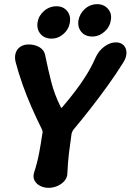

<svg xmlns="http://www.w3.org/2000/svg" viewBox="-20 -890 626 920"><path d="M213 10Q191 10 173 1Q155 -8 146 -24Q137 -40 143 -62Q159 -111 167.5 -156.5Q176 -202 183 -250Q185 -256 184 -260.5Q183 -265 181 -270Q156 -320 132 -374.5Q108 -429 88.5 -484Q69 -539 55 -592Q49 -616 55 -635.5Q61 -655 77.5 -666Q94 -677 117 -677Q148 -677 170.5 -663Q193 -649 197 -623Q210 -559 225.5 -498Q241 -437 271 -377Q274 -370 279 -377Q313 -417 341.5 -454.5Q370 -492 394 -530.5Q418 -569 437 -612Q452 -646 479.5 -666.5Q507 -687 535 -687Q559 -687 572.5 -673Q586 -659 586 -637Q586 -615 571 -591Q538 -538 498.5 -483Q459 -428 417 -374Q375 -320 333 -270Q329 -265 327 -260.5Q325 -256 323 -250Q316 -202 310.5 -156.5Q305 -111 303 -62Q303 -40 289.5 -24Q276 -8 255.5 1Q235 10 213 10ZM227 -705Q193 -705 174 -727.5Q155 -750 160 -783Q165 -815 191 -837.5Q217 -860 251 -860Q283 -860 301.5 -837.5Q320 -815 315 -783Q310 -750 284.5 -727.5Q259 -705 227 -705ZM422 -715Q388 -715 369.5 -737.5Q351 -760 356 -793Q362 -825 387 -847.5Q412 -870 446 -870Q478 -870 497.5 -847.5Q517 -825 511 -793Q506 -760 480 -737.5Q454 -715 422 -715Z"/></svg>

Font: Winky Sans SemiBold
Style: Italic
Weight: 600
Italic angle: -8.97852°
Designer: Simon Atzbach
Foundry: typofactur
Version: Version 1.205